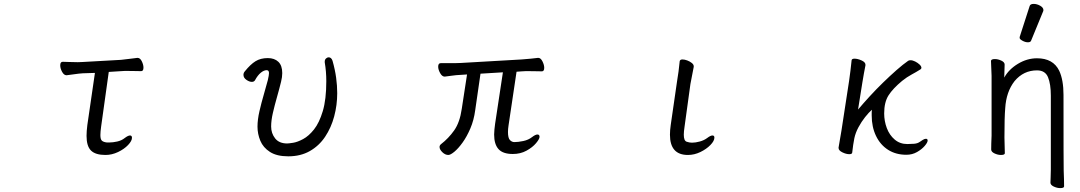

<svg xmlns="http://www.w3.org/2000/svg" viewBox="-20 -784 5540 985"><path d="M540 -53Q559 -53 581.5 -58Q604 -63 620 -76Q637 -89 647 -89Q657 -89 657 -77Q657 -61 637 -40Q617 -19 585.5 -4Q554 11 521 11Q470 11 447 -11.5Q424 -34 424 -87Q424 -99 425 -112.5Q426 -126 428 -142L467 -410L405 -408Q387 -407 360 -403Q333 -399 322 -398H321Q308 -398 298.5 -415.5Q289 -433 289 -449Q289 -467 302 -467Q311 -467 334 -466Q357 -465 379 -465Q387 -465 393.5 -465.5Q400 -466 405 -466L601 -477Q623 -479 647.5 -482.5Q672 -486 684 -487H686Q699 -487 707.5 -469.5Q716 -452 716 -437Q716 -419 704 -419Q696 -419 677.5 -419.5Q659 -420 639 -420Q629 -420 619 -420Q609 -420 601 -419L538 -415L499 -136Q497 -122 496 -110.5Q495 -99 495 -91Q495 -69 503 -62Q511 -55 529 -53Z M1646 -468Q1646 -478 1652.5 -484Q1659 -490 1666 -490Q1680 -490 1686 -472Q1699 -426 1704.5 -385Q1710 -344 1710 -306Q1710 -245 1694.5 -187Q1679 -129 1648 -82.5Q1617 -36 1569.5 -9Q1522 18 1459 18Q1400 18 1365 -4.5Q1330 -27 1315.5 -62Q1301 -97 1301 -134Q1301 -170 1311 -213.5Q1321 -257 1333.5 -299.5Q1346 -342 1354 -373Q1360 -399 1360 -409Q1360 -424 1348 -424Q1334 -424 1318 -411Q1302 -398 1288 -372Q1283 -364 1272 -364Q1259 -364 1244 -374.5Q1229 -385 1229 -400Q1229 -410 1236 -418Q1265 -454 1291 -470Q1317 -486 1354 -486Q1388 -486 1408 -467Q1428 -448 1428 -409Q1428 -389 1422 -365Q1413 -328 1401 -286Q1389 -244 1380 -205Q1371 -166 1371 -135Q1371 -100 1391.5 -74Q1412 -48 1453 -48Q1461 -48 1483.5 -51.5Q1506 -55 1535 -70.5Q1564 -86 1591 -120Q1618 -154 1636 -214Q1654 -274 1654 -368Q1654 -392 1652 -416.5Q1650 -441 1646 -464Z M2560 -413 2445 -406 2418 -219Q2411 -167 2393 -125Q2375 -83 2353 -52.5Q2331 -22 2311 -5.5Q2291 11 2280 11Q2264 11 2249.5 -3Q2235 -17 2235 -30Q2235 -38 2242 -44Q2281 -74 2310 -115Q2339 -156 2349 -226L2376 -402L2345 -400Q2320 -399 2296.5 -395.5Q2273 -392 2262 -391H2261Q2248 -391 2238 -409Q2228 -427 2228 -442Q2228 -460 2241 -460H2282Q2296 -460 2312.5 -460Q2329 -460 2344 -461L2656 -479Q2679 -481 2703 -483Q2727 -485 2739 -487H2742Q2754 -487 2763 -469Q2772 -451 2772 -436Q2772 -418 2760 -418Q2752 -418 2734 -418.5Q2716 -419 2696 -419Q2686 -419 2676 -419Q2666 -419 2657 -418L2630 -416L2589 -141Q2586 -122 2586 -107Q2586 -76 2596 -65.5Q2606 -55 2619 -55Q2638 -55 2664.5 -60.5Q2691 -66 2710 -81Q2727 -94 2737 -94Q2748 -94 2748 -82Q2748 -71 2730 -49.5Q2712 -28 2681 -11Q2650 6 2611 6Q2560 6 2537.5 -19Q2515 -44 2515 -94Q2515 -106 2516.5 -119.5Q2518 -133 2520 -149Z M3453 -364Q3457 -387 3461 -417Q3465 -447 3467 -470Q3469 -479 3481 -479Q3492 -479 3505.5 -474Q3519 -469 3529 -461Q3539 -453 3539 -444V-441L3522 -353L3492 -135Q3490 -122 3489 -111.5Q3488 -101 3488 -93Q3488 -62 3502.5 -57Q3517 -52 3530 -52Q3548 -52 3570 -58Q3592 -64 3608 -76Q3625 -89 3635 -89Q3645 -89 3645 -78Q3645 -61 3624.5 -40Q3604 -19 3573 -4Q3542 11 3509 11Q3417 11 3417 -93Q3417 -104 3418 -117Q3419 -130 3421 -143Z M4282 -27 4297 -115 4336 -369Q4339 -389 4343 -421.5Q4347 -454 4349 -475Q4350 -483 4364 -483Q4380 -483 4400 -474Q4420 -465 4420 -452V-449Q4417 -435 4412 -407Q4407 -379 4404 -360L4382 -222Q4409 -254 4442 -290Q4475 -326 4510.5 -360.5Q4546 -395 4579.5 -424.5Q4613 -454 4639 -472Q4644 -475 4651 -475Q4662 -475 4675 -468.5Q4688 -462 4697.5 -453Q4707 -444 4707 -436Q4707 -431 4702 -428Q4680 -414 4656.5 -401.5Q4633 -389 4608 -369Q4561 -330 4538.5 -295Q4516 -260 4516 -202Q4516 -163 4529.5 -127Q4543 -91 4570 -68Q4597 -45 4635 -45Q4652 -45 4670 -46.5Q4688 -48 4700 -57Q4704 -60 4713.5 -66Q4723 -72 4730 -72Q4739 -72 4739 -63Q4739 -53 4724 -35.5Q4709 -18 4684.5 -4Q4660 10 4630 10Q4576 10 4536 -15.5Q4496 -41 4474 -87Q4452 -133 4452 -192Q4452 -200 4452 -207Q4452 -214 4453 -221Q4437 -207 4418 -183Q4399 -159 4384 -131Q4369 -103 4363 -75Q4360 -61 4357 -40.5Q4354 -20 4352 -1Q4351 7 4337 7Q4321 7 4301.5 -2.5Q4282 -12 4282 -25Z M5262 -752Q5265 -764 5282.5 -764Q5300 -764 5316.5 -754.5Q5333 -745 5333 -732Q5333 -729 5332 -727L5270 -576Q5267 -567 5253.5 -567Q5240 -567 5225.5 -575Q5211 -583 5211 -589.5Q5211 -596 5212 -597ZM5419 181Q5403 181 5386 173Q5369 165 5369 153Q5370 145 5370 125.5Q5370 106 5371 86V-293Q5371 -353 5356.5 -388Q5342 -423 5300 -423Q5231 -423 5185 -368Q5142 -313 5137 -229Q5133 -184 5133 -79Q5133 -56 5135 2Q5135 11 5115 11Q5099 11 5082 3Q5065 -5 5065 -17Q5065 -44 5067 -88V-395Q5064 -458 5064 -471Q5064 -481 5084 -481Q5100 -481 5117 -473Q5134 -465 5134 -453L5132 -386Q5155 -428 5202 -456.5Q5249 -485 5300 -485Q5383 -485 5414 -421Q5436 -374 5436 -297Q5436 71 5437 92Q5439 137 5439 172Q5439 181 5419 181Z"/></svg>

Font: Moon Stars Kai T HW
Style: Regular
Weight: 400
Designer: GuiWonder
Version: Version 1.101